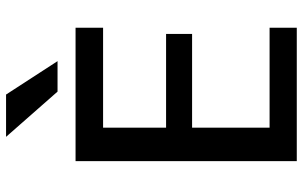

<svg xmlns="http://www.w3.org/2000/svg" viewBox="-203 -797 1000 634"><g transform="rotate(-90 297.0 -480.0)"><path d="M82 0V-730.5H522.5V-639.6H192.4V-431.6H502V-345.7H192.4V-89.8H522.5V0ZM162.1 -960H301.8L412.1 -790H311.5Z"/></g></svg>

Font: GenEi M Gothic v2 Medium
Style: Regular
Weight: 500
Version: Version 2.0